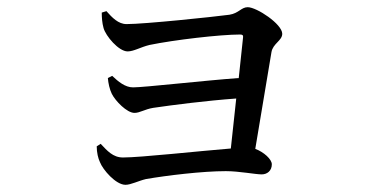

<svg xmlns="http://www.w3.org/2000/svg" viewBox="-20 -520 1040 534"><path d="M260 -120 249 -113C249 -96 253 -79 258 -69C266 -48 302 -6 329 -6C344 -6 365 -17 386 -22C444 -32 543 -44 608 -44C645 -44 690 -35 708 -35C723 -35 736 -45 736 -63C736 -77 714 -97 690 -106L735 -375C739 -399 765 -407 765 -426C765 -453 694 -500 669 -500C651 -500 644 -483 618 -479C573 -473 382 -453 332 -453C309 -453 292 -471 276 -489L263 -485C263 -472 264 -456 268 -442C274 -420 310 -377 335 -377C352 -377 371 -389 396 -395C464 -409 592 -424 648 -424C654 -424 657 -422 656 -416L644 -303C548 -296 381 -277 350 -277C328 -277 309 -293 292 -309L280 -303C281 -289 285 -271 291 -259C301 -239 333 -206 354 -206C369 -206 382 -216 406 -220C460 -228 554 -240 637 -246L622 -107C535 -100 371 -82 322 -82C294 -82 278 -101 260 -120Z"/></svg>

Font: Noto Serif CJK SC Medium
Style: Regular
Weight: 500
Designer: Ryoko NISHIZUKA 西塚涼子 (kana & ideographs); Frank Grießhammer (Latin, Greek & Cyrillic); Wenlong ZHANG 张文龙 (bopomofo); San
Foundry: Adobe
Version: Version 2.001;hotconv 1.1.0;makeotfexe 2.6.0